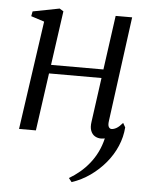

<svg xmlns="http://www.w3.org/2000/svg" viewBox="-53 -577 644 829"><g transform="rotate(5 269.0 -162.0)"><path d="M426 -68Q423.5 -50 428 -42.2Q432.5 -34.5 440 -34.5Q450 -34.5 461.8 -41.2Q473.5 -48 488 -65L498.5 -46.5Q495.5 -4.5 478.5 35.2Q461.5 75 433 109Q404.5 143 367.8 169Q331 195 288.5 209L275.5 192.5Q300 178 322 159.5Q344 141 362.2 118.2Q380.5 95.5 394 68Q407.5 40.5 415 8.5Q412.5 9 407.8 9.8Q403 10.5 398.5 10.5Q384 10.5 372 3.5Q360 -3.5 354 -18.8Q348 -34 351.5 -57.5L378 -250H150.5L115.5 0H42.5L110 -471L52.5 -489.5L56.5 -510.5L172 -533L189 -522.5L156 -287.5H383L415.5 -522.5H487Z"/></g></svg>

Font: Merriweather 96pt Light
Style: Italic
Weight: 300
Italic angle: -7.8°
Version: Version 2.101